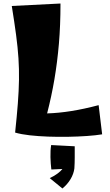

<svg xmlns="http://www.w3.org/2000/svg" viewBox="-20 -779 628 1092"><path d="M66 -25Q76 -119 81.5 -191Q87 -263 88 -324.5Q89 -386 85 -447.5Q81 -509 71.5 -580.5Q62 -652 47 -745L324 -759Q324 -635 315 -530Q306 -425 289.5 -328Q273 -231 248 -134Q314 -136 386 -147.5Q458 -159 541 -181L561 -15Q525 -9 474.5 -5.5Q424 -2 367.5 -1Q311 0 254.5 -2Q198 -4 149 -9.5Q100 -15 66 -25ZM335 293 263 234Q289 222 308 207.5Q327 193 335 182L272 185Q268 153 267 114.5Q266 76 271 46L405 53Q405 87 405 117.5Q405 148 403 179Q399 210 381.5 239.5Q364 269 335 293Z"/></svg>

Font: Marhey ExtraBold
Style: Regular
Weight: 800
Designer: Nur Syamsi & Bustanul Arifin
Foundry: Namelatype
Version: Version 1.000; ttfautohint (v1.8.4.7-5d5b)